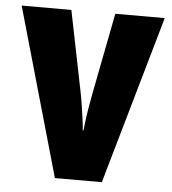

<svg xmlns="http://www.w3.org/2000/svg" viewBox="-50 -720 686 766"><g transform="rotate(5 293.0 -337.0)"><path d="M198 0 6 -674H205L271 -347Q276 -322 280.5 -291.5Q285 -261 288.5 -235.5Q292 -210 292 -199H295Q296 -209 299 -234.5Q302 -260 307.5 -291Q313 -322 318 -350L381 -674H579L386 0Z"/></g></svg>

Font: Noto Kufi Arabic Black
Style: Regular
Weight: 900
Designer: Monotype Design Team, David Williams, Khaled Hosny
Foundry: Google LLC
Version: Version 2.109; ttfautohint (v1.8.4.7-5d5b)